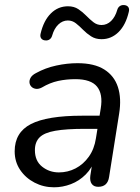

<svg xmlns="http://www.w3.org/2000/svg" viewBox="-20 -752 570 780"><path d="M199.4 8.9Q157 8.9 120.5 -10Q84.1 -28.9 61.8 -61.8Q39.6 -94.8 39.6 -137.3Q39.6 -213.8 105.3 -247.9Q171 -282 314.6 -282H395.1L386.8 -228.6H325.9Q248.9 -228.6 204.3 -220.7Q159.8 -212.9 140.8 -193.9Q121.8 -174.9 121.8 -142.1Q121.8 -98.1 151.2 -74.9Q180.5 -51.6 219.3 -51.6Q255.5 -51.6 287.1 -68Q318.7 -84.4 340.9 -115.5Q363.1 -146.6 369.7 -190.1L389.3 -311.7Q398.8 -369.8 374.2 -400.1Q349.6 -430.4 286.2 -430.4Q249.5 -430.4 216.1 -423.2Q182.7 -415.9 150.2 -396.6Q137.1 -389.7 126 -391.1Q115 -392.5 107.9 -399.5Q100.8 -406.6 99.8 -416.6Q98.8 -426.6 104.8 -436.9Q110.9 -447.2 126 -455Q164.3 -476.2 208.5 -485.7Q252.6 -495.3 294.8 -495.3Q363.2 -495.3 403.6 -469.7Q444.1 -444.2 459.1 -398.2Q474 -352.1 464 -290.3L423.2 -33.3Q417.4 6.9 379 6.9Q361.1 6.9 352.6 -5Q344.1 -16.9 347 -38.7L359.7 -119.8L368.3 -110.4Q354.8 -69.8 328.2 -43.2Q301.7 -16.7 268 -3.9Q234.4 8.9 199.4 8.9ZM163.5 -587.8Q152.7 -588.8 147.3 -596.2Q142 -603.5 144.9 -615.3Q157.4 -668.6 186.7 -697.5Q215.9 -726.5 256.2 -726.5Q280.7 -726.5 298.2 -714.9Q315.6 -703.3 330.1 -688.4Q344.6 -673.6 359.3 -662Q374 -650.4 392.5 -650.4Q414.6 -650.4 431.4 -666.8Q448.2 -683.3 456.3 -711.7Q459.2 -722 466.8 -727.2Q474.5 -732.4 484.7 -731.4Q496 -730.4 501.1 -723.3Q506.3 -716.2 503.3 -703.9Q490.9 -650.6 461.6 -621.7Q432.3 -592.8 392.5 -592.8Q368 -592.8 350.1 -604.4Q332.1 -616 317.6 -630.8Q303.2 -645.7 288.4 -657.3Q273.7 -668.8 255.7 -668.8Q234 -668.8 217 -652.4Q200 -636 191.9 -607.5Q189 -597.2 181.6 -592Q174.3 -586.8 163.5 -587.8Z"/></svg>

Font: Nunito Variable Extra Light
Style: Italic
Weight: 200
Italic angle: -9°
Designer: Vernon Adams
Foundry: Vernon Adams
Version: Version 3.602